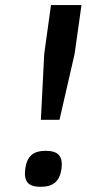

<svg xmlns="http://www.w3.org/2000/svg" viewBox="-20 -720 338 750"><path d="M158.2 -130.9Q195.8 -130.9 210.4 -114Q225.1 -97.2 220.2 -60.1Q214.8 -23.9 195.3 -7.1Q175.8 9.8 138.7 9.8Q102.1 9.8 87.9 -6.8Q73.7 -23.4 78.6 -60.1Q83.5 -97.2 102.5 -114Q121.6 -130.9 158.2 -130.9ZM179.2 -700.2H298.3L271.5 -509.8L212.4 -252H139.6L152.8 -509.8Z"/></svg>

Font: Fivo Sans Med
Style: Regular
Weight: 450
Designer: Alexander Slobzheninov
Foundry: Alexander Slobzheninov
Version: 1.0